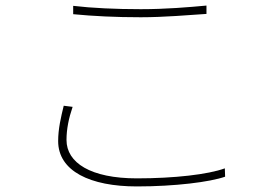

<svg xmlns="http://www.w3.org/2000/svg" viewBox="-20 -667 996 690"><path d="M243 -616C315 -609 395 -605 486 -605C570 -605 660 -613 722 -617V-647C658 -641 575 -634 486 -634C396 -634 310 -638 243 -646ZM209 -287C199 -246 189 -204 189 -160C189 -52 304 3 472 3C609 3 735 -13 789 -32L788 -62C728 -40 606 -26 472 -26C306 -26 219 -82 219 -164C219 -203 227 -242 241 -283Z"/></svg>

Font: Kinto Sans Thin
Style: Regular
Weight: 100
Designer: Authors: Ryoko NISHIZUKA  (kana & ideographs); Paul D. Hunt (Latin, Greek & Cyrillic); Wenlong ZHANG  (bopomofo); Sandol
Foundry: Adobe Systems Incorporated, ookami Inc.
Version: Version 0.001